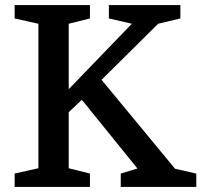

<svg xmlns="http://www.w3.org/2000/svg" viewBox="-20 -740 797 760"><path d="M252 -646V-387L502 -646L411 -667V-720H694V-667L606 -646L382 -424L673 -72L757 -53V0H458V-53L524 -73L304 -345L252 -296V-74L336 -53V0H38V-53L132 -74V-646L38 -667V-720H336V-667Z"/></svg>

Font: Domine SemiBold
Style: Regular
Weight: 600
Designer: Pablo Impallari, Rodrigo Fuenzalida, Brenda Gallo
Foundry: Pablo Impallari, Rodrigo Fuenzalida, Brenda Gallo
Version: Version 2.000